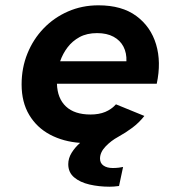

<svg xmlns="http://www.w3.org/2000/svg" viewBox="-20 -530 672 726"><path d="M394.8 176Q354.1 176 318.3 167.7Q282.5 159.4 260.3 140.6Q238.1 121.8 238.1 90.9Q238.1 68.5 250.8 47.8Q263.6 27.1 283 10.2Q220 5.8 169.6 -20.7Q119.3 -47.3 90.5 -95.4Q61.7 -143.5 61.7 -210.7Q61.7 -273.4 83.7 -327.6Q105.7 -381.9 144.9 -422.6Q184.1 -463.4 237.1 -486.6Q290.1 -509.9 352.3 -509.9Q440.9 -509.9 495.5 -469.5Q550.2 -429.1 570.2 -362.2Q590.2 -295.2 572.7 -213.5H195.3Q197 -157.7 229.4 -127.4Q261.8 -97 322.3 -97Q354.2 -97 377.9 -106.8Q401.6 -116.7 418.5 -135.5L525.9 -91.6Q505.9 -66.1 480.4 -47Q454.8 -27.9 426.6 -12.4Q400.3 1.8 379.2 23.8Q358.2 45.8 358.2 69.7Q358.2 87 371.4 96.1Q384.5 105.3 406.5 105.3Q418.6 105.3 429.6 103.9Q440.7 102.5 445.4 101.3L430.1 173.3Q419.3 174.7 410.5 175.4Q401.6 176 394.8 176ZM207.4 -298.4H458Q459.3 -329.5 446.9 -353.5Q434.5 -377.4 409.3 -391.1Q384.1 -404.8 347 -404.8Q308.6 -404.8 281.1 -389.9Q253.7 -375 235.5 -351Q217.3 -327 207.4 -298.4Z"/></svg>

Font: Atkinson Hyperlegible Mono ExtraLight
Style: Italic
Weight: 200
Italic angle: -12°
Monospace: yes
Designer: Elliott Scott, Megan Eiswerth, Linus Boman, Theodore Petrosky, Letters from Sweden
Foundry: Applied Design Works, Letters from Sweden
Version: Version 2.001